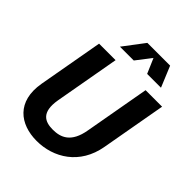

<svg xmlns="http://www.w3.org/2000/svg" viewBox="-256 -1060 1217 1217"><g transform="rotate(45 352.5 -452.0)"><path d="M288 16C438 16 586 -72 619 -262L697 -700H549L471 -262C449 -132 380 -107 310 -107C240 -107 180 -133 202 -262L280 -700H132L54 -262C21 -72 138 16 288 16ZM239 -780H363L440 -880L483 -780H607L549 -920H345Z"/></g></svg>

Font: Uncut Sans
Style: Bold Italic
Weight: 700
Italic angle: -10°
Designer: Kasper Nordkvist
Foundry: Uncut Type
Version: Version 1.111;FEAKit 1.0